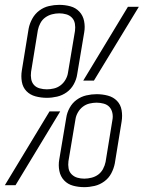

<svg xmlns="http://www.w3.org/2000/svg" viewBox="-41 -763 592 791"><path d="M152 -360Q128 -360 105.5 -366Q83 -372 68 -387.5Q53 -403 49 -426Q45 -449 49 -473L77 -645Q81 -666 92 -686Q103 -706 121 -719.5Q139 -733 160.5 -738Q182 -743 203 -743Q227 -743 249 -737Q271 -731 286 -715Q301 -699 305.5 -676Q310 -653 306 -630L277 -457Q274 -436 263 -416Q252 -396 234 -383Q216 -370 194.5 -365Q173 -360 152 -360ZM302 -431 486 -735H531L346 -431ZM152 -395Q166 -395 181 -398.5Q196 -402 208.5 -411.5Q221 -421 229 -435Q237 -449 239 -463L268 -636Q270 -651 267.5 -665.5Q265 -680 255.5 -690Q246 -700 232 -704Q218 -708 203 -708Q188 -708 173 -704Q158 -700 145.5 -691Q133 -682 125.5 -668Q118 -654 115 -639L87 -467Q85 -452 87.5 -437.5Q90 -423 99 -413Q108 -403 122.5 -399Q137 -395 152 -395ZM306 8Q282 8 260 2Q238 -4 223 -20Q208 -36 203.5 -59Q199 -82 203 -105L232 -278Q235 -299 246 -319Q257 -339 275 -352Q293 -365 314.5 -370Q336 -375 357 -375Q381 -375 403.5 -369Q426 -363 441 -347.5Q456 -332 460 -309Q464 -286 460 -262L432 -90Q428 -69 417.5 -49Q407 -29 388.5 -15.5Q370 -2 348.5 3Q327 8 306 8ZM306 -27Q321 -27 336.5 -31Q352 -35 364 -44Q376 -53 383.5 -67Q391 -81 394 -96L422 -268Q425 -283 422 -297.5Q419 -312 410 -322Q401 -332 386.5 -336Q372 -340 357 -340Q343 -340 328 -336.5Q313 -333 300.5 -323.5Q288 -314 280 -300Q272 -286 270 -272L241 -99Q239 -84 241.5 -69.5Q244 -55 254 -45Q264 -35 277.5 -31Q291 -27 306 -27ZM23 0H-21L163 -304H207Z"/></svg>

Font: Iosevka Extralight
Style: Italic
Weight: 200
Italic angle: -9°
Monospace: yes
Designer: Belleve Invis
Foundry: Belleve Invis
Version: Version 32.5.0; ttfautohint (v1.8.4)